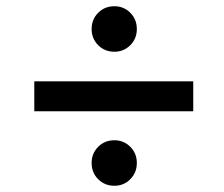

<svg xmlns="http://www.w3.org/2000/svg" viewBox="-20 -671 719 616"><path d="M274 -578Q274 -609 295 -630Q316 -651 347 -651Q377 -651 398 -630Q419 -609 419 -578Q419 -547 398 -526Q377 -505 347 -505Q316 -505 295 -526Q274 -547 274 -578ZM600 -410V-314H90V-410ZM274 -148Q274 -179 295 -200Q316 -221 347 -221Q377 -221 398 -200Q419 -179 419 -148Q419 -117 398 -96Q377 -75 347 -75Q316 -75 295 -96Q274 -117 274 -148Z"/></svg>

Font: Poppins Medium A&M
Style: Regular
Weight: 500
Designer: Ninad Kale (Devanagari), Jonny Pinhorn (Latin)
Foundry: Indian Type Foundry
Version: 4.004